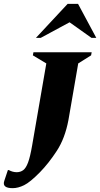

<svg xmlns="http://www.w3.org/2000/svg" viewBox="-110 -832 521 999"><path d="M-44 147Q-100 147 -88 110L-69 53H-64Q-44 64 -23 64Q-4 64 10.5 53.5Q25 43 36 13.5Q47 -16 57 -74L131 -502L61 -544L64 -560H367L364 -544L297 -502L246 -207Q228 -112 185.5 -47Q143 18 98 64Q47 116 15.5 131.5Q-16 147 -44 147ZM77 -635 242 -812H296L391 -635H366L252 -716L102 -635Z"/></svg>

Font: Spectral SC ExtraBold
Style: Italic
Weight: 800
Italic angle: -10°
Designer: Jean-Baptiste Levee
Foundry: Production Type
Version: Version 2.001